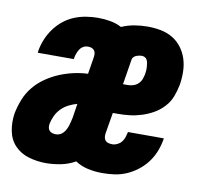

<svg xmlns="http://www.w3.org/2000/svg" viewBox="-70 -609 736 689"><g transform="rotate(10 298.0 -265.0)"><path d="M139 8Q107 8 76.5 -1Q46 -10 25.5 -31.5Q5 -53 -1 -84.5Q-7 -116 -2 -148Q3 -174 13 -199.5Q23 -225 40.5 -246.5Q58 -268 81 -284Q104 -300 129 -310.5Q154 -321 180.5 -327Q207 -333 233 -334L243 -396Q244 -403 243.5 -409.5Q243 -416 239 -421Q235 -426 229 -428Q223 -430 216 -430Q207 -430 199 -425.5Q191 -421 186 -413Q181 -405 178 -396.5Q175 -388 174 -380Q174 -379 173.5 -378.5Q173 -378 173 -377H42Q43 -379 43 -381Q43 -383 43 -385Q47 -407 55.5 -427.5Q64 -448 77.5 -466.5Q91 -485 109 -499.5Q127 -514 148 -522.5Q169 -531 191 -534.5Q213 -538 234 -538Q257 -538 279 -534Q301 -530 320 -520Q343 -530 367 -534Q391 -538 415 -538Q439 -538 462.5 -533.5Q486 -529 505.5 -517.5Q525 -506 539 -487.5Q553 -469 560 -447Q567 -425 567.5 -400.5Q568 -376 564 -352Q560 -331 552 -309.5Q544 -288 528 -270.5Q512 -253 492 -241.5Q472 -230 450 -223Q428 -216 406.5 -213.5Q385 -211 363 -211H345L332 -134Q331 -127 332 -120Q333 -113 337.5 -108Q342 -103 349 -101.5Q356 -100 363 -100Q372 -100 381 -104.5Q390 -109 396 -116.5Q402 -124 405 -133Q408 -142 410 -151Q410 -151 410 -152Q410 -153 410 -153H541Q541 -152 540.5 -150Q540 -148 540 -146Q536 -124 527.5 -103Q519 -82 505 -63.5Q491 -45 472 -30.5Q453 -16 432 -7Q411 2 389 5Q367 8 345 8Q318 8 292.5 2.5Q267 -3 246 -17Q221 -3 193.5 2.5Q166 8 139 8ZM363 -319H381Q390 -319 400 -322Q410 -325 418 -332.5Q426 -340 429.5 -349.5Q433 -359 435 -369Q436 -375 436.5 -381.5Q437 -388 436.5 -394.5Q436 -401 435 -407.5Q434 -414 431.5 -419.5Q429 -425 423.5 -428Q418 -431 412 -431Q407 -431 402 -430Q397 -429 392 -427Q387 -425 383 -421Q379 -417 378 -412ZM156 -100Q164 -100 171 -103Q178 -106 183.5 -112Q189 -118 192.5 -125Q196 -132 198.5 -139.5Q201 -147 202.5 -154Q204 -161 206 -169L214 -221Q199 -217 184 -209.5Q169 -202 157 -190Q145 -178 138 -163Q131 -148 128 -133Q127 -126 128 -119.5Q129 -113 133 -108.5Q137 -104 143.5 -102Q150 -100 156 -100Z"/></g></svg>

Font: Iosevka Curly Heavy Extended
Style: Italic
Weight: 900
Width: 7
Italic angle: -9°
Monospace: yes
Designer: Belleve Invis
Foundry: Belleve Invis
Version: Version 11.1.0; ttfautohint (v1.8.3)